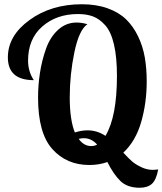

<svg xmlns="http://www.w3.org/2000/svg" viewBox="-20 -770 764 903"><path d="M17 -500Q17 -602 119 -676Q221 -750 365 -750Q433 -750 486 -731Q539 -712 573 -679Q607 -646 629.5 -599Q652 -552 661 -500Q670 -448 670 -387Q670 -286 644 -196Q618 -106 560 -52Q584 -26 600.5 -11.5Q617 3 644 16Q671 29 700 29Q708 29 724 27Q715 76 694.5 94.5Q674 113 637 113Q579 113 546.5 81.5Q514 50 485 -8Q446 6 400 6Q293 6 226 -69Q159 -144 159 -311Q159 -370 168 -428Q177 -486 196.5 -541Q216 -596 253.5 -630Q291 -664 340 -664Q366 -664 391 -656Q352 -630 330 -525Q308 -420 308 -312Q308 -207 332 -147Q363 -157 392 -157Q437 -157 476 -131Q530 -221 530 -413Q530 -501 516 -561Q502 -621 475 -651Q448 -681 418 -692.5Q388 -704 347 -704Q246 -704 179 -645.5Q112 -587 112 -485Q112 -434 139 -393Q17 -393 17 -500ZM350 -117Q374 -83 409 -83Q424 -83 437 -90Q410 -120 375 -120Q364 -120 350 -117Z"/></svg>

Font: Lobster Two
Style: Bold
Weight: 700
Designer: Pablo Impallari
Foundry: Pablo Impallari. www.impallari.com
Version: Version 1.006